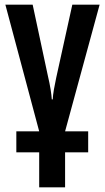

<svg xmlns="http://www.w3.org/2000/svg" viewBox="-20 -563 450 823"><path d="M407 -543 259 0H358V90H259V240H148V90H50V0H148L3 -543H120L185 -239Q193 -205 197 -179.5Q201 -154 202 -137H206Q207 -156 211 -179Q215 -202 221 -230L290 -543Z"/></svg>

Font: Noto Sans Display ExtraCondensed SemiBold
Style: Regular
Weight: 600
Width: 2
Designer: Monotype Design Team
Foundry: Monotype Imaging Inc.
Version: Version 2.003